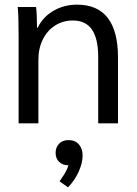

<svg xmlns="http://www.w3.org/2000/svg" viewBox="-20 -530 589 825"><path d="M56 0ZM60 -374Q60 -469 56 -500H135Q139 -467 139 -411H142Q164 -457 209.5 -483.5Q255 -510 311 -510Q399 -510 443 -453Q487 -396 487 -283V0H402V-284Q402 -364 375 -403Q348 -442 293 -442Q251 -442 217 -420.5Q183 -399 164 -360.5Q145 -322 145 -274V0H60ZM335 138Q335 171 317.5 209Q300 247 272 275L236 249Q238 246 252.5 224.5Q267 203 274 180H272Q249 180 234 165.5Q219 151 219 127Q219 103 234 87.5Q249 72 274 72Q303 72 319 90.5Q335 109 335 138Z"/></svg>

Font: Sarabun
Style: Regular
Weight: 400
Designer: Suppakit Chalermlarp | Katatrad Co.,Ltd.
Foundry: Cadson Demak Co.,Ltd.
Version: Version 1.000; ttfautohint (v1.6)